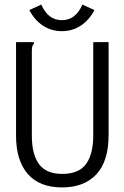

<svg xmlns="http://www.w3.org/2000/svg" viewBox="-20 -807 540 838"><path d="M50 -215V-623H128V-616Q122 -610 120.5 -603Q119 -596 119 -579V-214Q119 -134 150 -91Q181 -48 252 -48Q324 -48 355.5 -91Q387 -134 387 -217V-623H454V-218Q454 -103 400.5 -46Q347 11 251 11Q152 11 101 -48Q50 -107 50 -215ZM392 -763Q369 -719 332.5 -695Q296 -671 250 -671Q204 -671 167.5 -695Q131 -719 108 -763L160 -787Q176 -752 198 -735.5Q220 -719 250 -719Q280 -719 302 -735.5Q324 -752 340 -787Z"/></svg>

Font: Vazir Code
Style: Code
Weight: 400
Foundry: DejaVu fonts team - Redesigned by Saber Rastikerdar
Version: Version 1.1.2